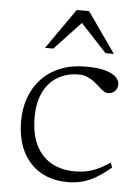

<svg xmlns="http://www.w3.org/2000/svg" viewBox="-51 -730 565 781"><g transform="rotate(5 231.0 -340.0)"><path d="M288.5 -464.5Q339 -464.5 369 -455.5Q399 -446.5 412.2 -432.8Q425.5 -419 425.5 -405Q425.5 -393.5 420.5 -384.5Q415.5 -375.5 406.8 -370.2Q398 -365 387 -365Q377 -365 367.5 -371.5Q358 -378 347.8 -387.8Q337.5 -397.5 325.2 -407Q313 -416.5 297.2 -423.2Q281.5 -430 260.5 -430Q215.5 -430 178.5 -409.2Q141.5 -388.5 119.8 -346.2Q98 -304 98 -240.5Q98 -174.5 119.8 -129Q141.5 -83.5 182.5 -59.8Q223.5 -36 281.5 -36Q318.5 -36 351.8 -47.2Q385 -58.5 423 -84.5L429.5 -64.5Q398.5 -38.5 371 -22Q343.5 -5.5 315.2 2.2Q287 10 254.5 10Q190.5 10 143.2 -17.8Q96 -45.5 70.2 -97.5Q44.5 -149.5 44.5 -221.5Q44.5 -273 60.5 -317.2Q76.5 -361.5 107.5 -394.5Q138.5 -427.5 184 -446Q229.5 -464.5 288.5 -464.5ZM115.5 -526 230.5 -690.5H281L396.5 -526H362.5L246.5 -650.5H266L149.5 -526Z"/></g></svg>

Font: Newsreader Light
Style: Regular
Weight: 300
Designer: Hugues Gentile
Foundry: Production Type
Version: Version 1.003